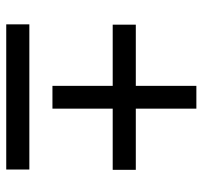

<svg xmlns="http://www.w3.org/2000/svg" viewBox="-37 -612 649 615"><g transform="rotate(90 287.5 -304.5)"><path d="M524 -341H328V-148H255V-341H59V-415H255V-609H328V-415H524ZM58 -74H523V0H58Z"/></g></svg>

Font: Ysabeau Semibold
Style: Italic
Weight: 600
Italic angle: -12°
Designer: Christian Thalmann (Catharsis Fonts)
Version: Version 0.003